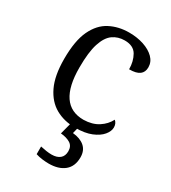

<svg xmlns="http://www.w3.org/2000/svg" viewBox="-190 -643 867 975"><g transform="rotate(30 243.5 -155.5)"><path d="M279 10Q214 10 164 -18Q114 -46 85 -106.5Q56 -167 56 -265Q56 -372 85 -433Q114 -494 164 -520Q214 -546 276 -546Q323 -546 362 -533Q401 -520 424.5 -496.5Q448 -473 448 -441Q448 -413 429 -398.5Q410 -384 368 -384Q368 -430 348 -465Q328 -500 276 -500Q237 -500 207.5 -479Q178 -458 161.5 -407Q145 -356 145 -266Q145 -46 295 -46Q346 -47 381 -69.5Q416 -92 433 -126Q449 -113 449 -89Q449 -67 430 -44Q411 -21 373.5 -5.5Q336 10 279 10ZM253 235Q237 235 216 232.5Q195 230 177 224V179Q195 183 212 185.5Q229 188 243 188Q274 188 291.5 173.5Q309 159 309 131Q309 101 287.5 87.5Q266 74 231 71L252 -9H295L283 39Q327 43 352.5 65Q378 87 378 127Q378 180 344.5 207.5Q311 235 253 235Z"/></g></svg>

Font: Noto Serif Hentaigana
Style: Regular
Weight: 400
Designer: Kazuhiro Yamada
Foundry: nipponia
Version: Version 1.000; ttfautohint (v1.8.4.7-5d5b)